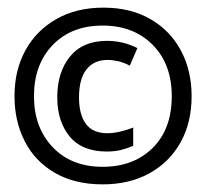

<svg xmlns="http://www.w3.org/2000/svg" viewBox="-20 -610 540 503"><path d="M249 -127Q176 -127 124 -157Q72 -187 45 -239.5Q18 -292 18 -358Q18 -426 46.5 -478Q75 -530 127.5 -560Q180 -590 251 -590Q322 -590 374 -560Q426 -530 454 -477.5Q482 -425 482 -358Q482 -289 453 -237Q424 -185 371.5 -156Q319 -127 249 -127ZM249 -173Q330 -173 380 -222.5Q430 -272 430 -358Q430 -442 380 -492.5Q330 -543 249 -543Q167 -543 118 -492Q69 -441 69 -358Q69 -276 118 -224.5Q167 -173 249 -173ZM260 -213Q195 -213 162.5 -252.5Q130 -292 130 -355Q130 -421 163.5 -462Q197 -503 260 -503Q302 -503 340 -484L320 -438Q305 -446 290 -449.5Q275 -453 262 -453Q226 -453 206.5 -428Q187 -403 187 -355Q187 -310 205 -285.5Q223 -261 261 -261Q276 -261 294 -265Q312 -269 329 -276V-228Q313 -221 296.5 -217Q280 -213 260 -213Z"/></svg>

Font: Noto Sans Mono ExtraCondensed Medium
Style: Regular
Weight: 500
Width: 2
Designer: Monotype Design Team
Foundry: Monotype Imaging Inc.
Version: Version 2.014